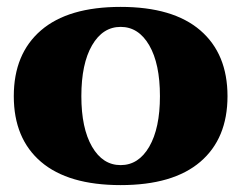

<svg xmlns="http://www.w3.org/2000/svg" viewBox="-20 -527 700 557"><path d="M20 -248Q20 -371 99 -439Q178 -507 330 -507Q482 -507 561 -439Q640 -371 640 -248Q640 -125 561 -57.5Q482 10 330 10Q178 10 99 -57.5Q20 -125 20 -248ZM444 -248Q444 -342 413 -395.5Q382 -449 330 -449Q278 -449 247 -395.5Q216 -342 216 -248Q216 -155 247 -101.5Q278 -48 330 -48Q382 -48 413 -101.5Q444 -155 444 -248Z"/></svg>

Font: Trirong Black
Style: Regular
Weight: 900
Designer: Katatrad Team
Foundry: CadsonDemak
Version: Version 1.001